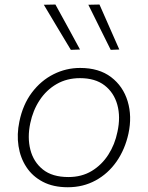

<svg xmlns="http://www.w3.org/2000/svg" viewBox="-20 -798 637 828"><path d="M272.5 9.5Q209.5 9.5 164.8 -14Q120 -37.5 93.8 -77.5Q67.5 -117.5 59.8 -168.2Q52 -219 63.5 -273.5Q78.5 -347 117.5 -398.8Q156.5 -450.5 210.8 -477.8Q265 -505 325.5 -505Q407 -505 459 -465.5Q511 -426 530.5 -361.2Q550 -296.5 534 -222Q519 -153.5 482.5 -101.2Q446 -49 392.2 -19.8Q338.5 9.5 272.5 9.5ZM275 -34.5Q332.5 -34.5 375.8 -60.8Q419 -87 447.2 -131Q475.5 -175 486.5 -229.5Q500.5 -293.5 486 -346Q471.5 -398.5 431 -429.8Q390.5 -461 325 -461Q268.5 -461 224.2 -435.5Q180 -410 151 -366Q122 -322 110.5 -266.5Q97.5 -205 111 -152.2Q124.5 -99.5 165 -67Q205.5 -34.5 275 -34.5ZM285.5 -583Q256.5 -631.5 227.2 -680Q198 -728.5 169 -777.5L219 -778.5Q245.5 -731 272 -682Q298.5 -633 325 -584.5ZM457.5 -583Q433 -632 408.8 -681Q384.5 -730 361 -777.5L409 -778.5Q430 -731 451.5 -682Q473 -633 494.5 -584.5Z"/></svg>

Font: Commissioner ExtraLight
Style: Italic
Weight: 200
Italic angle: -12°
Designer: Kostas Bartsokas
Foundry: Kostas Bartsokas
Version: Version 1.000; ttfautohint (v1.8.3)